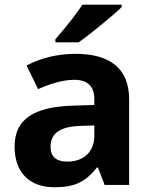

<svg xmlns="http://www.w3.org/2000/svg" viewBox="-20 -786 644 816"><path d="M314.5 -606C360.8 -638.7 463.4 -722.2 497.1 -755.9V-766.1H330.1C309.6 -733.4 271.5 -684.1 215.3 -619.1V-606ZM528.8 0V-363.8C528.8 -494.1 448.2 -557.1 301.8 -557.1C225.1 -557.1 155.8 -540.5 92.8 -507.8L142.1 -407.2C201.2 -433.6 252.4 -446.8 295.9 -446.8C352.5 -446.8 380.9 -418.9 380.9 -363.8V-339.8L286.1 -336.9C122.6 -331.1 42 -278.8 42 -163.1C42 -52.2 106 9.8 210.9 9.8C296.4 9.8 341.8 -11.2 392.1 -74.2H396L424.8 0ZM380.9 -208C380.9 -142.1 335.9 -99.1 267.1 -99.1C218.8 -99.1 194.8 -120.1 194.8 -162.1C194.8 -220.7 236.8 -248.5 323.2 -251L380.9 -252.9Z"/></svg>

Font: Open Sans bold
Style: Bold
Weight: 700
Foundry: Ascender Corporation
Version: Version 1.100;PS 001.100;hotconv 1.0.88;makeotf.lib2.5.64775